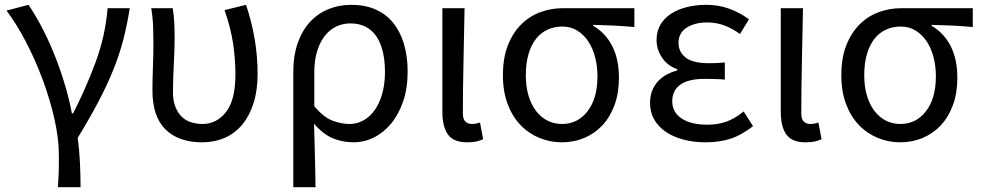

<svg xmlns="http://www.w3.org/2000/svg" viewBox="-20 -577 4067 796"><path d="M220 199Q221 181 222 166Q223 151 223.5 136Q224 121 224 104.5Q224 88 224 65Q224 -3 205.5 -84.5Q187 -166 156.5 -248Q126 -330 87 -404.5Q48 -479 7 -533L98 -557Q123 -521 150 -470.5Q177 -420 201.5 -360.5Q226 -301 246 -236Q266 -171 278 -107H283Q336 -210 376.5 -319.5Q417 -429 426 -543H518Q507 -474 491 -412Q475 -350 449.5 -287Q424 -224 388 -155.5Q352 -87 302 -5Q309 44 311.5 98Q314 152 314 199H220Z M818 13Q721 13 666.5 -40Q612 -93 612 -202Q612 -250 614 -298Q616 -346 616 -394Q616 -427 615 -463.5Q614 -500 607 -543H696Q701 -514 702.5 -483Q704 -452 704 -416Q704 -393 703 -365Q702 -337 700.5 -308Q699 -279 698 -250Q697 -221 697 -196Q697 -160 707 -134.5Q717 -109 733.5 -93Q750 -77 772.5 -70Q795 -63 819 -63Q878 -63 917 -112.5Q956 -162 956 -268Q956 -331 946.5 -395.5Q937 -460 911 -535L1000 -557Q1048 -414 1048 -271Q1048 -202 1031 -149Q1014 -96 984 -60Q954 -24 911.5 -5.5Q869 13 818 13Z M1196 -278Q1196 -348 1215 -400.5Q1234 -453 1266.5 -487.5Q1299 -522 1342.5 -539.5Q1386 -557 1436 -557Q1493 -557 1536.5 -538Q1580 -519 1609.5 -483Q1639 -447 1654.5 -395.5Q1670 -344 1670 -280Q1670 -210 1651 -155.5Q1632 -101 1600.5 -63.5Q1569 -26 1529 -6.5Q1489 13 1446 13Q1401 13 1360.5 -3.5Q1320 -20 1282 -64Q1283 -27 1284 5Q1285 37 1285.5 68Q1286 99 1287 131Q1288 163 1288 199H1196ZM1430 -63Q1460 -63 1487 -78Q1514 -93 1533.5 -120.5Q1553 -148 1564.5 -188Q1576 -228 1576 -279Q1576 -324 1567.5 -361Q1559 -398 1541.5 -424.5Q1524 -451 1497 -465.5Q1470 -480 1432 -480Q1402 -480 1375 -467.5Q1348 -455 1327.5 -429.5Q1307 -404 1295 -365.5Q1283 -327 1283 -276V-137Q1321 -91 1358 -77Q1395 -63 1430 -63Z M1917 13Q1860 13 1837 -19.5Q1814 -52 1814 -113V-543H1906Q1904 -432 1901.5 -318.5Q1899 -205 1899 -106Q1899 -83 1909.5 -73Q1920 -63 1937 -63Q1952 -63 1970 -69L1983 0Q1971 6 1955.5 9.5Q1940 13 1917 13Z M2309 13Q2260 13 2215.5 -5.5Q2171 -24 2137.5 -59Q2104 -94 2084.5 -146Q2065 -198 2065 -265Q2065 -337 2085.5 -389Q2106 -441 2140.5 -475.5Q2175 -510 2220 -526.5Q2265 -543 2313 -543H2610V-465Q2564 -469 2524 -471Q2484 -473 2439 -474V-470Q2490 -441 2518 -386.5Q2546 -332 2546 -254Q2546 -191 2527.5 -141Q2509 -91 2477 -57Q2445 -23 2402 -5Q2359 13 2309 13ZM2310 -63Q2375 -63 2416 -116Q2457 -169 2457 -261Q2457 -302 2447.5 -339Q2438 -376 2419.5 -404.5Q2401 -433 2373.5 -450Q2346 -467 2311 -467Q2279 -467 2251 -454.5Q2223 -442 2203 -417Q2183 -392 2171.5 -354Q2160 -316 2160 -265Q2160 -218 2171 -181Q2182 -144 2202 -117.5Q2222 -91 2249.5 -77Q2277 -63 2310 -63Z M2905 13Q2855 13 2812.5 1.5Q2770 -10 2739.5 -31Q2709 -52 2692 -82Q2675 -112 2675 -150Q2675 -179 2684 -201.5Q2693 -224 2708.5 -240.5Q2724 -257 2744.5 -268Q2765 -279 2788 -285V-290Q2746 -305 2724 -339Q2702 -373 2702 -411Q2702 -448 2718.5 -475.5Q2735 -503 2763.5 -521Q2792 -539 2829.5 -548Q2867 -557 2909 -557Q2959 -557 3003 -541Q3047 -525 3085 -497L3048 -436Q3016 -459 2983 -471.5Q2950 -484 2912 -484Q2861 -484 2827 -462.5Q2793 -441 2793 -399Q2793 -362 2822.5 -338.5Q2852 -315 2918 -315Q2934 -315 2949.5 -315.5Q2965 -316 2985 -318V-247Q2962 -249 2941.5 -249.5Q2921 -250 2901 -250Q2834 -250 2800.5 -226Q2767 -202 2767 -157Q2767 -112 2805.5 -86Q2844 -60 2914 -60Q2954 -60 2989.5 -72Q3025 -84 3063 -115L3102 -54Q3053 -16 3007.5 -1.5Q2962 13 2905 13Z M3320 13Q3263 13 3240 -19.5Q3217 -52 3217 -113V-543H3309Q3307 -432 3304.5 -318.5Q3302 -205 3302 -106Q3302 -83 3312.5 -73Q3323 -63 3340 -63Q3355 -63 3373 -69L3386 0Q3374 6 3358.5 9.5Q3343 13 3320 13Z M3712 13Q3663 13 3618.5 -5.5Q3574 -24 3540.5 -59Q3507 -94 3487.5 -146Q3468 -198 3468 -265Q3468 -337 3488.5 -389Q3509 -441 3543.5 -475.5Q3578 -510 3623 -526.5Q3668 -543 3716 -543H4013V-465Q3967 -469 3927 -471Q3887 -473 3842 -474V-470Q3893 -441 3921 -386.5Q3949 -332 3949 -254Q3949 -191 3930.5 -141Q3912 -91 3880 -57Q3848 -23 3805 -5Q3762 13 3712 13ZM3713 -63Q3778 -63 3819 -116Q3860 -169 3860 -261Q3860 -302 3850.5 -339Q3841 -376 3822.5 -404.5Q3804 -433 3776.5 -450Q3749 -467 3714 -467Q3682 -467 3654 -454.5Q3626 -442 3606 -417Q3586 -392 3574.5 -354Q3563 -316 3563 -265Q3563 -218 3574 -181Q3585 -144 3605 -117.5Q3625 -91 3652.5 -77Q3680 -63 3713 -63Z"/></svg>

Font: SpoqaHanSans-Regular
Style: Regular
Weight: 400
Designer: [Spoqa Han Sans] Dong-huui Kim \uAE40 \uB3D9 \uD718  Younghwa Kang \uAC15 \uC601 \uD654  [Noto Sans] Ryoko NISHIZUKA \u8
Foundry: Spoqa (http://www.spoqa-han-sans.com)
Version: Version 2.000